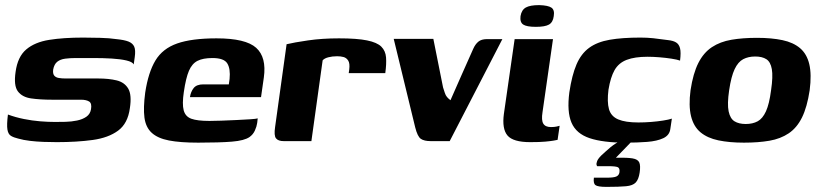

<svg xmlns="http://www.w3.org/2000/svg" viewBox="-20 -552 3219 751"><path d="M202 4Q178 4 150.5 3Q123 2 97.5 -1Q72 -4 51 -10Q34 -14 23 -20.5Q12 -27 9 -45.5Q6 -64 11 -104Q41 -93 73.5 -86.5Q106 -80 137 -77.5Q168 -75 195 -75Q214 -75 236.5 -75.5Q259 -76 281 -80.5Q303 -85 318 -95.5Q333 -106 336 -125Q340 -148 328.5 -155Q317 -162 297 -162H183Q137 -162 102 -167Q67 -172 50 -194.5Q33 -217 41 -271Q49 -330 82.5 -358.5Q116 -387 172 -396Q228 -405 305 -405Q334 -405 371.5 -404Q409 -403 435 -399Q466 -396 482.5 -389.5Q499 -383 505 -369.5Q511 -356 507 -328L503 -300Q498 -310 474.5 -315.5Q451 -321 417 -323Q383 -325 346 -325Q309 -325 277 -325Q254 -325 235 -322.5Q216 -320 204 -310.5Q192 -301 188 -280Q186 -264 192 -256.5Q198 -249 210 -247Q222 -245 237 -245H364Q406 -245 436.5 -237.5Q467 -230 481.5 -205.5Q496 -181 488 -129Q480 -69 442 -41Q404 -13 342.5 -4.5Q281 4 202 4Z M755 6Q685 6 641 -2.5Q597 -11 573.5 -32.5Q550 -54 545 -92Q540 -130 548 -190Q560 -269 588 -315.5Q616 -362 673 -382Q730 -402 827 -402Q941 -402 982 -365Q1023 -328 1012 -249L1001 -172H723Q726 -193 737.5 -207.5Q749 -222 775 -222H875L878 -243Q882 -283 869 -304Q856 -325 811 -325Q774 -325 752.5 -314Q731 -303 719 -275Q707 -247 699 -192Q692 -145 698.5 -120.5Q705 -96 728.5 -87.5Q752 -79 799 -79Q816 -79 845 -80Q874 -81 905 -82.5Q936 -84 959 -85.5Q982 -87 988 -89L986 -71Q984 -57 977 -41.5Q970 -26 956 -16Q936 -2 887.5 2Q839 6 755 6Z M1198 0H1090Q1068 0 1059.5 -11Q1051 -22 1056 -55L1101 -379Q1130 -386 1185 -394Q1240 -402 1306 -402Q1376 -402 1415.5 -394Q1455 -386 1471.5 -369.5Q1488 -353 1490 -327.5Q1492 -302 1487 -266H1344L1346 -280Q1349 -304 1342 -315Q1335 -326 1323.5 -329Q1312 -332 1299 -332Q1280 -332 1264.5 -328Q1249 -324 1242 -316Z M1665 0Q1639 0 1626 -9Q1613 -18 1604 -54L1520 -400H1675L1713 -210Q1717 -198 1720 -188.5Q1723 -179 1728.5 -172.5Q1734 -166 1742 -160Q1764 -211 1786.5 -261Q1809 -311 1831 -361Q1839 -379 1851 -389Q1863 -399 1885 -399H1945L1739 0Z M2054 4Q1987 4 1965 -22Q1943 -48 1951 -107L1993 -399H2143L2102 -113Q2097 -82 2105 -68.5Q2113 -55 2135 -55Q2148 -55 2157 -57Q2166 -59 2169 -60L2161 -5Q2157 -4 2145.5 -2Q2134 0 2112.5 2Q2091 4 2054 4ZM2076 -447Q2040 -447 2026.5 -456Q2013 -465 2016 -489Q2020 -513 2036.5 -522.5Q2053 -532 2089 -532Q2124 -531 2137 -522Q2150 -513 2146 -489Q2143 -465 2127.5 -456Q2112 -447 2076 -447Z M2427 6Q2339 6 2286.5 -11.5Q2234 -29 2215.5 -72Q2197 -115 2207 -191Q2217 -258 2235 -300Q2253 -342 2284.5 -365Q2316 -388 2365 -396.5Q2414 -405 2485 -405Q2511 -405 2535 -402.5Q2559 -400 2594 -395Q2613 -393 2624.5 -386Q2636 -379 2640 -363Q2644 -347 2640 -315Q2629 -319 2606.5 -322.5Q2584 -326 2559 -328Q2534 -330 2513 -330Q2463 -330 2431.5 -318Q2400 -306 2384 -278Q2368 -250 2360 -201Q2354 -153 2362 -125Q2370 -97 2398 -85Q2426 -73 2477 -73Q2501 -73 2526.5 -75Q2552 -77 2574 -80.5Q2596 -84 2608 -88L2602 -48Q2599 -23 2574.5 -11.5Q2550 0 2511.5 3Q2473 6 2427 6ZM2352 179Q2318 179 2309 172Q2300 165 2303 143Q2306 143 2318 143Q2330 143 2354 143Q2380 143 2390.5 138.5Q2401 134 2403 122Q2405 106 2396.5 102Q2388 98 2359 98H2316Q2315 98 2313.5 93Q2312 88 2315.5 78.5Q2319 69 2332 56Q2340 49 2349 40.5Q2358 32 2368.5 23.5Q2379 15 2389.5 8.5Q2400 2 2408 -1H2453L2389 65Q2433 64 2454 67.5Q2475 71 2480.5 83.5Q2486 96 2482 123Q2478 150 2466.5 162Q2455 174 2428.5 176.5Q2402 179 2352 179Z M2890 6Q2833 6 2790 -3Q2747 -12 2720 -34.5Q2693 -57 2683 -97.5Q2673 -138 2681 -199Q2691 -265 2711.5 -305.5Q2732 -346 2764.5 -367.5Q2797 -389 2841 -396.5Q2885 -404 2941 -404Q2998 -404 3040.5 -395Q3083 -386 3109.5 -363.5Q3136 -341 3145.5 -301Q3155 -261 3147 -199Q3137 -133 3117 -92.5Q3097 -52 3065 -30.5Q3033 -9 2989.5 -1.5Q2946 6 2890 6ZM2897 -67Q2924 -67 2943.5 -77.5Q2963 -88 2976 -116.5Q2989 -145 2996 -199Q3004 -253 2999 -281.5Q2994 -310 2977.5 -320.5Q2961 -331 2934 -331Q2907 -331 2887 -320.5Q2867 -310 2853.5 -281.5Q2840 -253 2832 -199Q2824 -145 2830 -116.5Q2836 -88 2853 -77.5Q2870 -67 2897 -67Z"/></svg>

Font: Genos Thin
Style: Bold Italic
Weight: 700
Italic angle: -8°
Version: Version 1.010